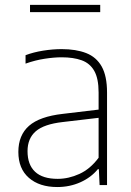

<svg xmlns="http://www.w3.org/2000/svg" viewBox="-20 -746 530 774"><path d="M211 8Q139 8 96.5 -29Q54 -66 54 -133.5Q54 -201 97 -238.8Q140 -276.5 233.5 -287L397 -306.5L398.5 -273.5L232.5 -254Q157.5 -245.5 124.2 -216.8Q91 -188 91 -136.5Q91 -82 121.5 -53.5Q152 -25 212.5 -25Q256.5 -25 300 -44.8Q343.5 -64.5 377.5 -110V-373Q377.5 -429.5 360 -460.2Q342.5 -491 309.2 -503Q276 -515 228.5 -515Q198 -515 160.2 -509.2Q122.5 -503.5 83 -489.5V-523.5Q114.5 -535.5 153.8 -541.8Q193 -548 228.5 -548Q286.5 -548 327.5 -532Q368.5 -516 390 -477.8Q411.5 -439.5 411.5 -373V0H381.5L378.5 -64H374.5Q347 -30.5 304 -11.2Q261 8 211 8ZM101 -697V-726.5H384V-697Z"/></svg>

Font: Encode Sans Condensed Thin Thin
Style: Regular
Weight: 250
Version: Version 3.002